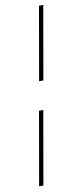

<svg xmlns="http://www.w3.org/2000/svg" viewBox="-93 -752 365 885"><g transform="rotate(-10 89.5 -310.0)"><path d="M99 -377 159 -720H179L119 -377ZM15 100 75 -243H95L35 100Z"/></g></svg>

Font: DM Sans 10pt Thin
Style: Italic
Weight: 250
Italic angle: -10°
Version: Version 4.004;gftools[0.9.30]